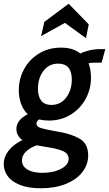

<svg xmlns="http://www.w3.org/2000/svg" viewBox="-65 -762 586 1032"><path d="M-45 120Q-45 82 -19.5 48.5Q6 15 55 -9Q40 -20 31.5 -35.5Q23 -51 23 -68Q23 -117 84 -148Q60 -171 48 -205Q36 -239 36 -277Q36 -337 64 -389.5Q92 -442 144 -474Q196 -506 263 -506Q329 -506 367 -474Q385 -484 413.5 -491Q442 -498 473 -498H501L481 -425H440Q428 -425 411 -422Q424 -389 424 -343Q424 -284 396 -231.5Q368 -179 316 -146.5Q264 -114 197 -114Q171 -114 145 -120Q131 -110 131 -97Q131 -81 155.5 -73.5Q180 -66 243 -55Q314 -44 361.5 -17.5Q409 9 409 74Q409 122 378 162.5Q347 203 289 226.5Q231 250 154 250Q86 250 41 231.5Q-4 213 -24.5 183.5Q-45 154 -45 120ZM321 -334Q321 -420 248 -420Q198 -420 168.5 -381Q139 -342 139 -285Q139 -243 157 -220.5Q175 -198 211 -198Q261 -198 291 -238Q321 -278 321 -334ZM304 92Q304 62 270 48.5Q236 35 177 27Q136 20 133 19Q99 30 76 51.5Q53 73 53 101Q53 131 82 149Q111 167 163 167Q222 167 263 145.5Q304 124 304 92ZM173 -644 304 -742 412 -631 397 -557 284 -639 156 -568Z"/></svg>

Font: Cabin SemiBold
Style: Italic
Weight: 600
Italic angle: -7°
Designer: Pablo Impallari
Foundry: Pablo Impallari. http://www.impallari.com Igino Marini. http://www.ikern.com
Version: Version 2.200